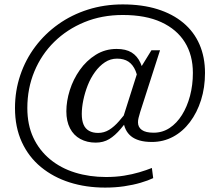

<svg xmlns="http://www.w3.org/2000/svg" viewBox="-20 -696 987 871"><path d="M457 155Q370 155 296 131.5Q222 108 166 62Q110 16 79 -51.5Q48 -119 48 -206Q48 -284 72 -355Q96 -426 140 -484.5Q184 -543 244.5 -586Q305 -629 379 -652.5Q453 -676 537 -676Q625 -676 694 -654.5Q763 -633 811.5 -592.5Q860 -552 885 -494.5Q910 -437 910 -365Q910 -299 892 -242Q874 -185 841.5 -142Q809 -99 765 -75.5Q721 -52 669 -52Q636 -52 612.5 -59Q589 -66 574 -78.5Q559 -91 550.5 -108.5Q542 -126 540 -147L534 -149L608 -382H614L667 -468H706L616 -188Q611 -171 608.5 -161Q606 -151 606 -141Q606 -119 623.5 -106.5Q641 -94 677 -94Q717 -94 749.5 -115.5Q782 -137 805.5 -174.5Q829 -212 842 -261Q855 -310 855 -365Q855 -446 818.5 -504.5Q782 -563 711.5 -595.5Q641 -628 537 -628Q442 -628 363 -595.5Q284 -563 226 -506Q168 -449 136 -372Q104 -295 104 -206Q104 -130 131 -72Q158 -14 207 26.5Q256 67 321 87Q386 107 461 107Q505 107 542.5 101Q580 95 612 85.5Q644 76 669 66L675 112Q652 123 618 133Q584 143 543.5 149Q503 155 457 155ZM414 -49Q375 -49 344.5 -65.5Q314 -82 297.5 -114Q281 -146 281 -191Q281 -237 296.5 -286.5Q312 -336 342 -378.5Q372 -421 414.5 -447.5Q457 -474 509 -474Q551 -474 577 -458Q603 -442 617.5 -410Q632 -378 638 -330L610 -298Q607 -346 595 -374.5Q583 -403 562.5 -416.5Q542 -430 511 -430Q481 -430 456 -413.5Q431 -397 411 -369.5Q391 -342 378 -309Q365 -276 358 -242Q351 -208 351 -179Q351 -150 359 -131Q367 -112 384 -102.5Q401 -93 425 -93Q452 -93 475 -107Q498 -121 520.5 -147Q543 -173 569 -207L589 -188Q554 -143 528 -112Q502 -81 475.5 -65Q449 -49 414 -49Z"/></svg>

Font: Roboto Serif Light
Style: Italic
Weight: 300
Italic angle: -10°
Version: Version 1.007